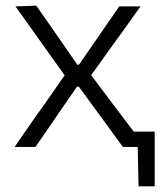

<svg xmlns="http://www.w3.org/2000/svg" viewBox="-20 -518 586 677"><path d="M31.5 0Q54.5 -33.5 71.8 -58.2Q89 -83 104.2 -104.8Q119.5 -126.5 137.5 -151.5L208 -252.5L140 -347.5Q113 -385.5 90.5 -417.2Q68 -449 34.5 -495.5L108 -498Q133.5 -462 153.2 -433.2Q173 -404.5 195.5 -372.5L252.5 -290H258.5L316 -373Q338 -404.5 357.2 -432.8Q376.5 -461 400.5 -495.5H475.5Q452.5 -463 436 -440Q419.5 -417 404.8 -396.8Q390 -376.5 372 -351.5L301.5 -253L378 -151Q396.5 -126.5 414 -103.5Q431.5 -80.5 451.5 -54H525.5V139H468.5L465.5 0H413Q388.5 -33.5 368.8 -60.8Q349 -88 324.5 -121.5L258 -212.5H251.5L191.5 -125.5Q168 -91 148.5 -62.8Q129 -34.5 105 0Z"/></svg>

Font: Commissioner Light
Style: Regular
Weight: 300
Designer: Kostas Bartsokas
Foundry: Kostas Bartsokas
Version: Version 1.000; ttfautohint (v1.8.3)